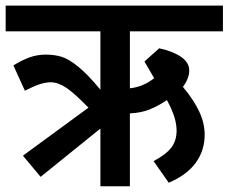

<svg xmlns="http://www.w3.org/2000/svg" viewBox="-29 -648 796 668"><path d="M422.9 -340.8Q469.2 -345.7 507.3 -376L473.6 -434.1L524.9 -480Q573.7 -469.2 601.6 -449.7Q629.4 -430.2 629.4 -402.8Q629.4 -375.5 607.4 -345.7Q645 -300.8 664.1 -260Q683.1 -219.2 683.1 -179.2Q683.1 -124.5 652.1 -81.8Q621.1 -39.1 558.1 -12.2L505.4 -87.4Q547.9 -109.9 566.7 -134Q585.4 -158.2 585.4 -193.4Q585.4 -217.3 576.9 -243.2Q568.4 -269 551.8 -299.8Q522.5 -279.8 492.4 -267.6Q462.4 -255.4 422.9 -253.4V0H320.3V-200.7L112.3 -32.7L50.8 -106.4L278.8 -273.4Q231 -322.8 202.6 -342Q174.3 -361.3 147.9 -361.8Q130.4 -361.8 109.4 -355Q88.4 -348.1 57.6 -332.5L17.6 -420.4Q45.9 -438 72.8 -448Q99.6 -458 131.3 -458Q160.6 -458 185.3 -450.4Q210 -442.9 242.9 -416.3Q275.9 -389.6 320.3 -335.9V-539.1H-9.3V-628.4H746.6V-539.1H422.9Z"/></svg>

Font: Varta
Style: Bold
Weight: 700
Designer: Joana Correia, Viktoriya Grabowska, Eben Sorkin
Foundry: Sorkin Type
Version: Version 1.002; ttfautohint (v1.3) -l 8 -r 24 -G 200 -x 12 -H